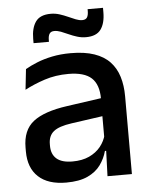

<svg xmlns="http://www.w3.org/2000/svg" viewBox="-50 -711 602 764"><g transform="rotate(-5 250.5 -329.0)"><path d="M349.5 0 353.5 -116 350 -131V-285L350.5 -309.5Q350.5 -366 321.8 -392.5Q293 -419 229.5 -419Q178 -419 134 -404.5Q90 -390 54.5 -371L63.5 -453Q83.5 -464.5 110.5 -475.5Q137.5 -486.5 171.5 -493.5Q205.5 -500.5 246 -500.5Q301.5 -500.5 340 -487.2Q378.5 -474 402 -449Q425.5 -424 436.2 -389Q447 -354 447 -311V0ZM184 11Q111.5 11 73 -24.8Q34.5 -60.5 34.5 -126.5V-141.5Q34.5 -211.5 77.8 -245.2Q121 -279 214 -292L361 -313L366.5 -242L225.5 -222Q175 -215 153.5 -197.8Q132 -180.5 132 -147V-140Q132 -106.5 152.8 -88.5Q173.5 -70.5 216 -70.5Q255 -70.5 283 -83.5Q311 -96.5 328.5 -118.2Q346 -140 352.5 -166.5L366 -101H348Q340 -71 321.5 -45.5Q303 -20 269.8 -4.5Q236.5 11 184 11ZM312.5 -558.5Q294.5 -558.5 277.5 -563.8Q260.5 -569 244.8 -576.2Q229 -583.5 215 -588.8Q201 -594 189 -594Q175.5 -594 169.8 -585.5Q164 -577 164 -560V-553H102.5V-570Q102.5 -613.5 120.2 -638.5Q138 -663.5 180.5 -663.5Q199 -663.5 216 -658Q233 -652.5 248.5 -645.5Q264 -638.5 277.8 -633Q291.5 -627.5 303.5 -627.5Q317.5 -627.5 323 -636.2Q328.5 -645 328.5 -662V-669H390V-651.5Q390 -607.5 372.2 -583Q354.5 -558.5 312.5 -558.5Z"/></g></svg>

Font: Anek Tamil Medium
Style: Regular
Weight: 500
Designer: Aadarsh Rajan (Tamil), Yesha Goshar (Latin)
Foundry: Ek Type
Version: Version 1.003